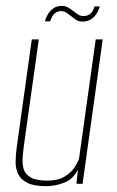

<svg xmlns="http://www.w3.org/2000/svg" viewBox="-20 -630 402 658"><path d="M138 8Q96 8 73.5 -3.5Q51 -15 42 -34Q33 -53 33.5 -76Q34 -99 37 -123L89 -495H113L62 -132Q59 -110 57.5 -88.5Q56 -67 61.5 -49.5Q67 -32 86 -21.5Q105 -11 142 -11Q178 -11 200 -24Q222 -37 234 -54.5Q246 -72 251 -87L308 -495H332L263 0H242L247 -49Q231 -16 200 -4Q169 8 138 8ZM264 -556Q252 -556 245 -559.5Q238 -563 226 -573Q219 -578 210 -585Q201 -592 189 -592Q177 -592 167.5 -584Q158 -576 152 -557H134Q140 -580 155 -595Q170 -610 192 -610Q204 -610 214 -604Q224 -598 234 -590Q243 -583 250 -579Q257 -575 267 -575Q279 -575 288.5 -582Q298 -589 304 -608H322Q316 -586 301 -571Q286 -556 264 -556Z"/></svg>

Font: Alumni Sans Thin
Style: Italic
Weight: 100
Italic angle: -8°
Designer: Robert E. Leuschke
Foundry: Robert E. Leuschke
Version: Version 1.016